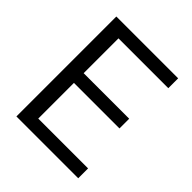

<svg xmlns="http://www.w3.org/2000/svg" viewBox="-193 -826 951 951"><g transform="rotate(45 282.5 -350.0)"><path d="M75 0V-700H508V-631H159V-387H478V-319H159V-69H508V0Z"/></g></svg>

Font: DM Sans 16pt
Style: Regular
Weight: 400
Version: Version 4.004;gftools[0.9.30]